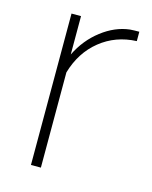

<svg xmlns="http://www.w3.org/2000/svg" viewBox="-86 -578 503 637"><g transform="rotate(15 165.5 -260.0)"><path d="M314 -487.8Q242.2 -484.9 189.2 -442.1Q136.2 -399.4 115.2 -327.1V0H81.1V-520H113.8V-388.2Q140.6 -442.9 186.3 -478Q231.9 -513.2 282.2 -519Q295.4 -520 314 -520Z"/></g></svg>

Font: Rawline ExtraLight
Style: Regular
Weight: 275
Designer: Matt McInerney, Pablo Impallari, Rodrigo Fuenzalida
Foundry: Matt McInerney, Pablo Impallari, Rodrigo Fuenzalida
Version: Version 4.020;PS 004.020;hotconv 1.0.88;makeotf.lib2.5.64775